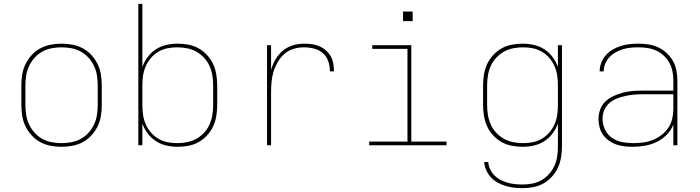

<svg xmlns="http://www.w3.org/2000/svg" viewBox="-20 -755 3640 998"><path d="M300 8Q271 8 242.5 2.5Q214 -3 189 -16.5Q164 -30 144.5 -51.5Q125 -73 112.5 -98.5Q100 -124 95.5 -152.5Q91 -181 91 -210V-310Q91 -339 95.5 -367.5Q100 -396 112.5 -421.5Q125 -447 144.5 -468.5Q164 -490 189 -503.5Q214 -517 242.5 -522.5Q271 -528 300 -528Q329 -528 357.5 -522.5Q386 -517 411 -503.5Q436 -490 455.5 -468.5Q475 -447 487.5 -421.5Q500 -396 504.5 -367.5Q509 -339 509 -310V-210Q509 -181 504.5 -152.5Q500 -124 487.5 -98.5Q475 -73 455.5 -51.5Q436 -30 411 -16.5Q386 -3 357.5 2.5Q329 8 300 8ZM300 -11Q326 -11 352 -16Q378 -21 400.5 -33.5Q423 -46 440.5 -65.5Q458 -85 469 -108.5Q480 -132 484 -158Q488 -184 488 -210V-310Q488 -336 484 -362Q480 -388 469 -411.5Q458 -435 440.5 -454.5Q423 -474 400.5 -486.5Q378 -499 352 -504Q326 -509 300 -509Q274 -509 248 -504Q222 -499 199.5 -486.5Q177 -474 159.5 -454.5Q142 -435 131 -411.5Q120 -388 116 -362Q112 -336 112 -310V-210Q112 -184 116 -158Q120 -132 131 -108.5Q142 -85 159.5 -65.5Q177 -46 199.5 -33.5Q222 -21 248 -16Q274 -11 300 -11Z M904 8Q874 8 845 1.5Q816 -5 791 -21Q766 -37 748 -61Q730 -85 720 -113V0H699V-735H720V-407Q730 -435 748 -459Q766 -483 791 -499Q816 -515 845 -521.5Q874 -528 904 -528Q932 -528 960.5 -522.5Q989 -517 1013.5 -503Q1038 -489 1057.5 -467.5Q1077 -446 1088.5 -420.5Q1100 -395 1104.5 -366.5Q1109 -338 1109 -310V-210Q1109 -182 1104.5 -153.5Q1100 -125 1088.5 -99.5Q1077 -74 1057.5 -52.5Q1038 -31 1013.5 -17Q989 -3 960.5 2.5Q932 8 904 8ZM901 -11Q927 -11 952.5 -16Q978 -21 1000.5 -33.5Q1023 -46 1041 -65.5Q1059 -85 1069.5 -109Q1080 -133 1084 -158.5Q1088 -184 1088 -210V-310Q1088 -336 1084 -361.5Q1080 -387 1069.5 -411Q1059 -435 1041 -454.5Q1023 -474 1000.5 -486.5Q978 -499 952.5 -504Q927 -509 901 -509Q875 -509 850 -504Q825 -499 803 -486Q781 -473 764 -453Q747 -433 737 -409.5Q727 -386 723.5 -361Q720 -336 720 -310V-210Q720 -184 723.5 -159Q727 -134 737 -110.5Q747 -87 764 -67Q781 -47 803 -34Q825 -21 850 -16Q875 -11 901 -11Z M1368 0V-520H1389V-391Q1397 -420 1412 -446Q1427 -472 1449.5 -491Q1472 -510 1501 -519Q1530 -528 1559 -528Q1580 -528 1600 -525.5Q1620 -523 1639 -515Q1658 -507 1673.5 -493.5Q1689 -480 1699 -462.5Q1709 -445 1712.5 -424.5Q1716 -404 1716 -384H1695Q1695 -410 1686.5 -436Q1678 -462 1658 -479Q1638 -496 1612 -502.5Q1586 -509 1559 -509Q1532 -509 1505.5 -501Q1479 -493 1458.5 -475Q1438 -457 1424 -433Q1410 -409 1402 -383Q1394 -357 1391.5 -330Q1389 -303 1389 -276V0Z M1899 0V-19H2098V-501H1915V-520H2118V-19H2301V0ZM2075 -645V-695H2125V-645Z M2696 223Q2674 223 2651.5 220.5Q2629 218 2608 211.5Q2587 205 2567 194Q2547 183 2532 167Q2517 151 2507.5 130Q2498 109 2497 87H2518Q2519 106 2527.5 124.5Q2536 143 2550 157Q2564 171 2581.5 180Q2599 189 2618 194.5Q2637 200 2657 202Q2677 204 2696 204Q2722 204 2747.5 199Q2773 194 2795.5 181Q2818 168 2835 148.5Q2852 129 2862.5 105.5Q2873 82 2876.5 56.5Q2880 31 2880 5V-113Q2870 -85 2852 -61Q2834 -37 2809 -21Q2784 -5 2755 1.5Q2726 8 2696 8Q2668 8 2639.5 2.5Q2611 -3 2586.5 -17Q2562 -31 2542.5 -52.5Q2523 -74 2511.5 -99.5Q2500 -125 2495.5 -153.5Q2491 -182 2491 -210V-310Q2491 -338 2495.5 -366.5Q2500 -395 2511.5 -420.5Q2523 -446 2542.5 -467.5Q2562 -489 2586.5 -503Q2611 -517 2639.5 -522.5Q2668 -528 2696 -528Q2726 -528 2755 -521.5Q2784 -515 2809 -499Q2834 -483 2852 -459Q2870 -435 2880 -407V-520H2901V5Q2901 33 2896.5 61.5Q2892 90 2880.5 115.5Q2869 141 2849.5 162.5Q2830 184 2805.5 198Q2781 212 2753 217.5Q2725 223 2696 223ZM2699 -11Q2725 -11 2750 -16Q2775 -21 2797 -34Q2819 -47 2836 -67Q2853 -87 2863 -110.5Q2873 -134 2876.5 -159Q2880 -184 2880 -210V-310Q2880 -336 2876.5 -361Q2873 -386 2863 -409.5Q2853 -433 2836 -453Q2819 -473 2797 -486Q2775 -499 2750 -504Q2725 -509 2699 -509Q2673 -509 2647.5 -504Q2622 -499 2599.5 -486.5Q2577 -474 2559 -454.5Q2541 -435 2530.5 -411Q2520 -387 2516 -361.5Q2512 -336 2512 -310V-210Q2512 -184 2516 -158.5Q2520 -133 2530.5 -109Q2541 -85 2559 -65.5Q2577 -46 2599.5 -33.5Q2622 -21 2647.5 -16Q2673 -11 2699 -11Z M3268 8Q3247 8 3225.5 5.5Q3204 3 3183.5 -4Q3163 -11 3145 -24Q3127 -37 3114.5 -54.5Q3102 -72 3096.5 -93.5Q3091 -115 3091 -136Q3091 -162 3100 -186.5Q3109 -211 3128 -228.5Q3147 -246 3170.5 -256.5Q3194 -267 3218.5 -273.5Q3243 -280 3269 -282Q3295 -284 3320 -284H3480V-336Q3480 -360 3475.5 -383.5Q3471 -407 3459.5 -428Q3448 -449 3430.5 -465.5Q3413 -482 3391 -492Q3369 -502 3345.5 -505.5Q3322 -509 3298 -509Q3278 -509 3257.5 -507Q3237 -505 3217.5 -499Q3198 -493 3180 -483Q3162 -473 3148 -458Q3134 -443 3126 -424Q3118 -405 3118 -384H3097Q3097 -407 3105.5 -429Q3114 -451 3129.5 -468.5Q3145 -486 3165 -497.5Q3185 -509 3207 -516Q3229 -523 3252 -525.5Q3275 -528 3298 -528Q3324 -528 3350.5 -524Q3377 -520 3401 -509Q3425 -498 3445 -479.5Q3465 -461 3478 -438Q3491 -415 3496 -388.5Q3501 -362 3501 -336V0H3480V-107Q3468 -77 3445 -54Q3422 -31 3393 -17Q3364 -3 3332 2.5Q3300 8 3268 8ZM3271 -11Q3297 -11 3323 -14.5Q3349 -18 3373 -27.5Q3397 -37 3418 -53Q3439 -69 3453.5 -90.5Q3468 -112 3474 -137.5Q3480 -163 3480 -189V-265H3320Q3297 -265 3274.5 -263Q3252 -261 3229.5 -256Q3207 -251 3185.5 -242.5Q3164 -234 3147 -219Q3130 -204 3121 -182.5Q3112 -161 3112 -138Q3112 -109 3124.5 -82Q3137 -55 3161 -38.5Q3185 -22 3213.5 -16.5Q3242 -11 3271 -11Z"/></svg>

Font: Iosevka SS04 Thin Extended
Style: Regular
Weight: 100
Width: 7
Monospace: yes
Designer: Belleve Invis
Foundry: Belleve Invis
Version: Version 19.0.0; ttfautohint (v1.8.4)